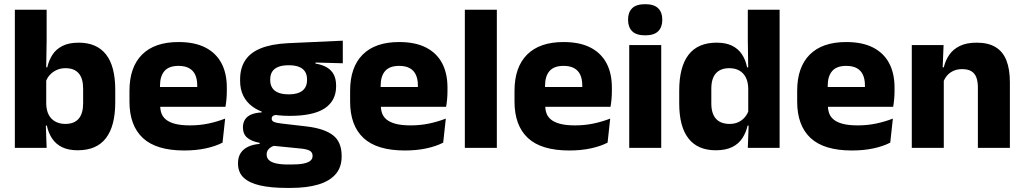

<svg xmlns="http://www.w3.org/2000/svg" viewBox="-20 -707 4895 918"><path d="M351.5 11.5Q307.5 11.5 277.5 -3Q247.5 -17.5 229.5 -44.2Q211.5 -71 204 -106.5H164.5L201 -209.5Q202 -179 213 -158Q224 -137 244.5 -125.8Q265 -114.5 292.5 -114.5Q334.5 -114.5 356 -139.2Q377.5 -164 377.5 -213.5V-283Q377.5 -332 356.2 -356.5Q335 -381 293 -381Q269.5 -381 250.2 -372Q231 -363 217.8 -348.2Q204.5 -333.5 198.5 -314.5L164 -385H206Q213.5 -418 230.5 -444.8Q247.5 -471.5 278.2 -487.2Q309 -503 356.5 -503Q442.5 -503 486.8 -446.8Q531 -390.5 531 -278V-218Q531 -104.5 486.5 -46.5Q442 11.5 351.5 11.5ZM203 0H51V-660.5H203V-513.5L200.5 -356L201 -342.5V-154L198.5 -124.5Z M861 12.5Q727 12.5 663 -47.2Q599 -107 599 -221.5V-272.5Q599 -385.5 659 -445.8Q719 -506 833.5 -506Q910.5 -506 961.8 -479.8Q1013 -453.5 1038.8 -405Q1064.5 -356.5 1064.5 -288.5V-272Q1064.5 -253 1062.8 -233.2Q1061 -213.5 1058 -196.5H920Q922 -225.5 922.5 -251.2Q923 -277 923 -298Q923 -328.5 913.5 -349.2Q904 -370 884.2 -381Q864.5 -392 833.5 -392Q787.5 -392 766.2 -367.2Q745 -342.5 745 -297V-252L746 -235.5V-200.5Q746 -181.5 752.2 -164.5Q758.5 -147.5 774.2 -134.8Q790 -122 817.8 -114.8Q845.5 -107.5 888.5 -107.5Q934 -107.5 976 -116.2Q1018 -125 1056.5 -140L1044 -25Q1010 -7.5 963.5 2.5Q917 12.5 861 12.5ZM1027 -196.5H680V-291H1027Z M1365.5 -153Q1247 -153 1187.5 -197Q1128 -241 1128 -320.5V-327Q1128 -381 1152.2 -418.2Q1176.5 -455.5 1227 -476Q1277.5 -496.5 1356.5 -500.5L1619 -512.5V-404.5L1488.5 -408V-403Q1522 -397.5 1543.8 -384.2Q1565.5 -371 1576.2 -349.8Q1587 -328.5 1587 -297.5V-294Q1587 -225.5 1532.8 -189.2Q1478.5 -153 1365.5 -153ZM1358 79.5H1373Q1409 79.5 1431.2 75Q1453.5 70.5 1464 61.5Q1474.5 52.5 1474.5 39V38Q1474.5 20.5 1459.8 13Q1445 5.5 1415.5 3L1270.5 -11.5L1304 -13.5Q1289 -11 1278.2 -5Q1267.5 1 1261.2 10Q1255 19 1255 32V33Q1255 48 1266 58.5Q1277 69 1299.8 74.2Q1322.5 79.5 1358 79.5ZM1369.5 191.5H1350.5Q1276.5 191.5 1224.2 179.8Q1172 168 1145 142.5Q1118 117 1118 75V73Q1118 44.5 1130.5 25Q1143 5.5 1166.5 -5.5Q1190 -16.5 1221.5 -19V-24Q1183 -31 1162.2 -48.5Q1141.5 -66 1141.5 -97.5V-98Q1141.5 -120.5 1151.8 -136Q1162 -151.5 1182 -159.8Q1202 -168 1231 -169.5V-186L1344 -157.5L1311 -158Q1293.5 -158 1286.2 -153.5Q1279 -149 1279 -140V-139.5Q1279 -128.5 1290.8 -123.8Q1302.5 -119 1329 -116L1445.5 -102.5Q1530.5 -92.5 1572 -60.5Q1613.5 -28.5 1613.5 38.5V41.5Q1613.5 92.5 1584.8 125.8Q1556 159 1501.8 175.2Q1447.5 191.5 1369.5 191.5ZM1360.5 -256Q1390 -256 1409.2 -263.8Q1428.5 -271.5 1438.2 -286.8Q1448 -302 1448 -323.5V-328Q1448 -349.5 1438.5 -364.5Q1429 -379.5 1409.8 -387.2Q1390.5 -395 1360.5 -395H1360Q1329.5 -395 1310 -387Q1290.5 -379 1281.2 -364Q1272 -349 1272 -327.5V-323.5Q1272 -302 1281.8 -286.8Q1291.5 -271.5 1311 -263.8Q1330.5 -256 1360.5 -256Z M1916 12.5Q1782 12.5 1718 -47.2Q1654 -107 1654 -221.5V-272.5Q1654 -385.5 1714 -445.8Q1774 -506 1888.5 -506Q1965.5 -506 2016.8 -479.8Q2068 -453.5 2093.8 -405Q2119.5 -356.5 2119.5 -288.5V-272Q2119.5 -253 2117.8 -233.2Q2116 -213.5 2113 -196.5H1975Q1977 -225.5 1977.5 -251.2Q1978 -277 1978 -298Q1978 -328.5 1968.5 -349.2Q1959 -370 1939.2 -381Q1919.5 -392 1888.5 -392Q1842.5 -392 1821.2 -367.2Q1800 -342.5 1800 -297V-252L1801 -235.5V-200.5Q1801 -181.5 1807.2 -164.5Q1813.5 -147.5 1829.2 -134.8Q1845 -122 1872.8 -114.8Q1900.5 -107.5 1943.5 -107.5Q1989 -107.5 2031 -116.2Q2073 -125 2111.5 -140L2099 -25Q2065 -7.5 2018.5 2.5Q1972 12.5 1916 12.5ZM2082 -196.5H1735V-291H2082Z M2355.5 0H2202.5V-660.5H2355.5Z M2702 12.5Q2568 12.5 2504 -47.2Q2440 -107 2440 -221.5V-272.5Q2440 -385.5 2500 -445.8Q2560 -506 2674.5 -506Q2751.5 -506 2802.8 -479.8Q2854 -453.5 2879.8 -405Q2905.5 -356.5 2905.5 -288.5V-272Q2905.5 -253 2903.8 -233.2Q2902 -213.5 2899 -196.5H2761Q2763 -225.5 2763.5 -251.2Q2764 -277 2764 -298Q2764 -328.5 2754.5 -349.2Q2745 -370 2725.2 -381Q2705.5 -392 2674.5 -392Q2628.5 -392 2607.2 -367.2Q2586 -342.5 2586 -297V-252L2587 -235.5V-200.5Q2587 -181.5 2593.2 -164.5Q2599.5 -147.5 2615.2 -134.8Q2631 -122 2658.8 -114.8Q2686.5 -107.5 2729.5 -107.5Q2775 -107.5 2817 -116.2Q2859 -125 2897.5 -140L2885 -25Q2851 -7.5 2804.5 2.5Q2758 12.5 2702 12.5ZM2868 -196.5H2521V-291H2868Z M3141.5 0H2988.5V-491.5H3141.5ZM3065 -538Q3022 -538 3002.5 -557.8Q2983 -577.5 2983 -611V-614.5Q2983 -648 3002.5 -667.5Q3022 -687 3065 -687Q3107 -687 3126.8 -667.5Q3146.5 -648 3146.5 -614.5V-611Q3146.5 -577 3126.8 -557.5Q3107 -538 3065 -538Z M3402 11.5Q3316 11.5 3271.8 -45Q3227.5 -101.5 3227.5 -213V-273.5Q3227.5 -387 3272 -445Q3316.5 -503 3406.5 -503Q3450.5 -503 3480 -488.5Q3509.5 -474 3527.2 -447.5Q3545 -421 3552 -385H3593.5L3557.5 -286Q3556.5 -316.5 3545.5 -337.5Q3534.5 -358.5 3514.8 -369.8Q3495 -381 3467 -381Q3425 -381 3403 -356.5Q3381 -332 3381 -283V-212.5Q3381 -164 3403.2 -139.2Q3425.5 -114.5 3469 -114.5Q3492 -114.5 3510.2 -123Q3528.5 -131.5 3541.2 -146.5Q3554 -161.5 3560 -180.5L3597.5 -106.5H3554.5Q3547 -73.5 3529.5 -46.5Q3512 -19.5 3481 -4Q3450 11.5 3402 11.5ZM3707.5 0H3555.5L3560 -124.5L3557.5 -150.5V-349.5V-371L3555.5 -513.5V-660.5H3707.5Z M4053.5 12.5Q3919.5 12.5 3855.5 -47.2Q3791.5 -107 3791.5 -221.5V-272.5Q3791.5 -385.5 3851.5 -445.8Q3911.5 -506 4026 -506Q4103 -506 4154.2 -479.8Q4205.5 -453.5 4231.2 -405Q4257 -356.5 4257 -288.5V-272Q4257 -253 4255.2 -233.2Q4253.5 -213.5 4250.5 -196.5H4112.5Q4114.5 -225.5 4115 -251.2Q4115.5 -277 4115.5 -298Q4115.5 -328.5 4106 -349.2Q4096.5 -370 4076.8 -381Q4057 -392 4026 -392Q3980 -392 3958.8 -367.2Q3937.5 -342.5 3937.5 -297V-252L3938.5 -235.5V-200.5Q3938.5 -181.5 3944.8 -164.5Q3951 -147.5 3966.8 -134.8Q3982.5 -122 4010.2 -114.8Q4038 -107.5 4081 -107.5Q4126.5 -107.5 4168.5 -116.2Q4210.5 -125 4249 -140L4236.5 -25Q4202.5 -7.5 4156 2.5Q4109.5 12.5 4053.5 12.5ZM4219.5 -196.5H3872.5V-291H4219.5Z M4808.5 0H4655.5V-289Q4655.5 -316 4648.5 -335.8Q4641.5 -355.5 4625 -366Q4608.5 -376.5 4580 -376.5Q4556.5 -376.5 4538.5 -368.2Q4520.5 -360 4508.2 -345.8Q4496 -331.5 4490 -313.5L4466.5 -385H4492.5Q4500.5 -418.5 4518.8 -445Q4537 -471.5 4569 -487.2Q4601 -503 4650 -503Q4705 -503 4740 -481.8Q4775 -460.5 4791.8 -418.5Q4808.5 -376.5 4808.5 -313.5ZM4492.5 0H4339.5V-491.5H4491.5L4486.5 -368.5L4492.5 -354Z"/></svg>

Font: Anek Malayalam
Style: Bold
Weight: 700
Version: Version 1.003